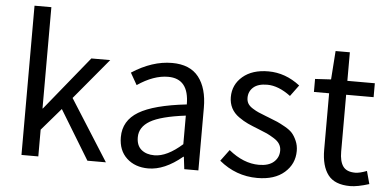

<svg xmlns="http://www.w3.org/2000/svg" viewBox="-53 -902 2066 1020"><g transform="rotate(5 980.0 -391.5)"><path d="M91.8 0V-795.9H181.6V-255.9H183.6L417 -543H517.6L335.9 -325.2L542 0H443.4L284.2 -261.7L181.6 -142.6V0Z M768.6 12.7Q698.2 12.7 653.8 -28.3Q609.4 -69.3 609.4 -140.6Q609.4 -228.5 689 -276.4Q768.6 -324.2 943.4 -343.8Q943.4 -481.4 832 -481.4Q754.9 -481.4 668.9 -422.9L632.8 -486.3Q741.2 -556.6 846.7 -556.6Q942.4 -556.6 988.8 -497.6Q1035.2 -438.5 1035.2 -334V0H960L952.1 -65.4H949.2Q855.5 12.7 768.6 12.7ZM794.9 -59.6Q862.3 -59.6 943.4 -131.8V-284.2Q810.5 -267.6 754.9 -234.9Q699.2 -202.1 699.2 -147.5Q699.2 -103.5 725.6 -81.5Q752 -59.6 794.9 -59.6Z M1349.6 12.7Q1236.3 12.7 1146.5 -61.5L1191.4 -122.1Q1270.5 -57.6 1352.5 -57.6Q1404.3 -57.6 1431.6 -81.5Q1459 -105.5 1459 -142.6Q1459 -162.1 1449.2 -177.7Q1439.5 -193.4 1418 -206.5Q1396.5 -219.7 1380.9 -227.1Q1365.2 -234.4 1335 -246.1Q1299.8 -259.8 1276.4 -270.5Q1252.9 -281.2 1226.6 -299.8Q1200.2 -318.4 1186.5 -344.7Q1172.9 -371.1 1172.9 -403.3Q1172.9 -469.7 1223.6 -513.2Q1274.4 -556.6 1360.4 -556.6Q1451.2 -556.6 1529.3 -496.1L1485.4 -436.5Q1419.9 -485.4 1360.4 -485.4Q1311.5 -485.4 1286.6 -463.4Q1261.7 -441.4 1261.7 -407.2Q1261.7 -389.6 1269.5 -376.5Q1277.3 -363.3 1295.4 -352.1Q1313.5 -340.8 1327.1 -335Q1340.8 -329.1 1368.2 -318.4Q1377 -315.4 1380.9 -313.5Q1414.1 -300.8 1429.7 -293.9Q1445.3 -287.1 1472.2 -272Q1499 -256.8 1512.2 -241.7Q1525.4 -226.6 1536.1 -202.1Q1546.9 -177.7 1546.9 -148.4Q1546.9 -79.1 1494.6 -33.2Q1442.4 12.7 1349.6 12.7Z M1845.7 12.7Q1762.7 12.7 1727.1 -34.2Q1691.4 -81.1 1691.4 -168V-468.8H1610.4V-538.1L1695.3 -543L1706.1 -695.3H1782.2V-543H1928.7V-468.8H1782.2V-166Q1782.2 -113.3 1801.3 -86.9Q1820.3 -60.5 1866.2 -60.5Q1889.6 -60.5 1927.7 -75.2L1946.3 -6.8Q1883.8 12.7 1845.7 12.7Z"/></g></svg>

Font: irohakakuC Regular
Style: Regular
Weight: 400
Designer: [Source Han Sans]
Ryoko NISHIZUKA Ë•øÂ°öÊ∂ºÂ≠ê (kana & ideographs); Paul D. Hunt (Latin, Greek & Cyrillic); Wenlong ZHAN
Version: Version 1.001.20160904